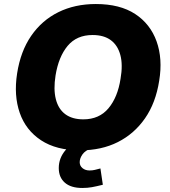

<svg xmlns="http://www.w3.org/2000/svg" viewBox="-20 -736 844 954"><path d="M65 -371Q82 -481 135 -558Q188 -635 270 -675.5Q352 -716 456 -716Q576 -716 651.5 -666.5Q727 -617 758 -530.5Q789 -444 771 -335Q754 -225 700.5 -148Q647 -71 565.5 -30Q484 11 378 11Q260 11 184 -39Q108 -89 78 -175.5Q48 -262 65 -371ZM256 -361Q245 -292 257.5 -243Q270 -194 304.5 -168.5Q339 -143 394 -143Q473 -143 519 -198Q565 -253 579 -345Q591 -414 578 -462.5Q565 -511 530.5 -536.5Q496 -562 440 -562Q361 -562 316 -508Q271 -454 256 -361ZM389 198Q332 198 302 171.5Q272 145 272 99Q272 49 306 9.5Q340 -30 392 -48L435 0Q403 12 389.5 31.5Q376 51 376 70Q376 88 390 99.5Q404 111 425 111Q439 111 451.5 108Q464 105 479 101L491 182Q459 190 437 194Q415 198 389 198Z"/></svg>

Font: Mulish ExtraLight Black
Style: Italic
Weight: 900
Italic angle: -9°
Version: Version 3.603